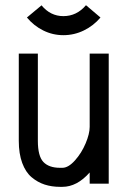

<svg xmlns="http://www.w3.org/2000/svg" viewBox="-20 -706 490 738"><path d="M223.6 -570.8Q182.6 -570.8 146.2 -588.9Q109.9 -606.9 83.5 -638.7L139.6 -685.5Q173.8 -644 223.6 -644Q274.9 -644 310.5 -686L366.2 -638.7Q339.4 -606.9 302.2 -588.9Q265.1 -570.8 223.6 -570.8ZM324.7 -500H397.9V0H324.7V-43Q275.9 12.2 219.7 12.2H210.9Q178.7 12.2 151.6 3.4Q124.5 -5.4 101.6 -24.7Q78.6 -43.9 65.4 -79.6Q52.2 -115.2 52.2 -164.6V-500H125.5V-164.6Q125.5 -106 146.7 -83.5Q168 -61 210.9 -61H219.7Q242.7 -61 268.1 -89.4Q293.5 -117.7 309.1 -154.8Q324.7 -191.9 324.7 -218.3Z"/></svg>

Font: Anka/Coder Narrow
Style: Regular
Weight: 400
Width: 3
Monospace: yes
Version: Version 001.100